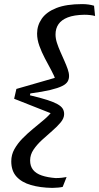

<svg xmlns="http://www.w3.org/2000/svg" viewBox="-20 -770 484 937"><path d="M293 -213Q293 -193 276 -172.5Q259 -152 234.5 -131Q210 -110 185 -87Q160 -64 143.5 -39.5Q127 -15 127 13Q127 41 141.5 59Q156 77 184 86.5Q212 96 251 99Q268 99 281.5 97.5Q295 96 305 94L286 142Q279 144 263.5 145.5Q248 147 235 147Q176 146 131 133Q86 120 60.5 92Q35 64 35 17Q35 -15 50.5 -42.5Q66 -70 90 -94.5Q114 -119 141.5 -141.5Q169 -164 194.5 -185.5Q220 -207 237 -230L244 -211L49 -288L60 -336L265 -395L253 -376Q245 -400 230 -427.5Q215 -455 199 -485.5Q183 -516 172 -546.5Q161 -577 161 -606Q161 -646 184 -679Q207 -712 255.5 -731Q304 -750 381 -750Q397 -750 411.5 -748Q426 -746 439 -742L444 -692Q433 -695 419.5 -696.5Q406 -698 391 -698Q341 -697 310.5 -685Q280 -673 265.5 -652Q251 -631 251 -602Q251 -582 258 -560.5Q265 -539 275 -516.5Q285 -494 294.5 -472.5Q304 -451 310.5 -432.5Q317 -414 317 -399Q317 -384 310 -372Q303 -360 283 -350Q263 -340 225.5 -331Q188 -322 128 -314L126 -305Q177 -293 209.5 -282.5Q242 -272 260 -262Q278 -252 285.5 -240.5Q293 -229 293 -213Z"/></svg>

Font: Roboto Serif
Style: Italic
Weight: 400
Italic angle: -10°
Designer: Greg Gazdowicz
Foundry: Commercial Type
Version: Version 1.008